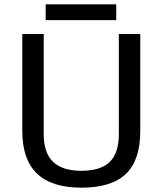

<svg xmlns="http://www.w3.org/2000/svg" viewBox="-20 -857 749 887"><path d="M83 -251V-700H182V-237Q182 -151 225 -109.5Q268 -68 356 -68Q445 -68 487 -109Q529 -150 529 -237V-700H628V-251Q628 -117 561.5 -53.5Q495 10 356 10Q219 10 151 -55Q83 -120 83 -251ZM191 -837H517V-764H191Z"/></svg>

Font: Krub Medium
Style: Regular
Weight: 500
Designer: Ekaluck Peanpanawate
Foundry: Cadson Demak Co.,Ltd.
Version: Version 1.000; ttfautohint (v1.6)